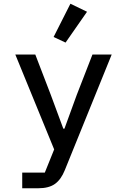

<svg xmlns="http://www.w3.org/2000/svg" viewBox="-20 -808 680 1028"><path d="M475 -516H578L327 103Q307 153 274.5 176.5Q242 200 184 200H99V116H220L270 -8L62 -516H169L252 -300L319 -119H325L391 -300ZM331 -580 267 -610 357 -788 446 -745Z"/></svg>

Font: Writer Medium
Style: Regular
Weight: 500
Monospace: yes
Designer: Mike Abbink, Paul van der Laan, Pieter van Rosmalen
Foundry: Bold Monday
Version: Version 2.001 2020